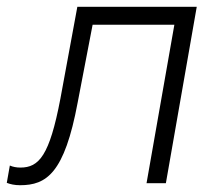

<svg xmlns="http://www.w3.org/2000/svg" viewBox="-45 -540 647 566"><path d="M14 6C92 6 145 -29 184 -238L228 -467H469L387 0H444L535 -520H183L133 -249C101 -81 70 -46 15 -46C4 -46 -7 -48 -16 -52L-25 -1C-15 3 -2 6 14 6Z"/></svg>

Font: Fixel Display 20240404 Light
Style: Italic
Weight: 300
Italic angle: -10°
Designer: AlfaBravo + MacPaw
Foundry: Kyrylo Tkachov, Marchela Mozhyna, Serhii Makarenko, Maria Weinstein, Zakhar Kryvoshyya
Version: Version 1.211;Glyphs 3.2 (3225)